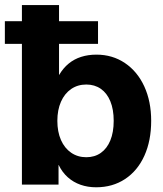

<svg xmlns="http://www.w3.org/2000/svg" viewBox="-39 -748 660 778"><path d="M198.9 -79.3H198.2V0H49.8V-727.5H200.2V-444.7H200.9Q217.3 -472.5 239.6 -490.6Q261.8 -508.7 289.9 -517.6Q318.1 -526.6 351.8 -526.6Q416.7 -526.6 467.2 -492.6Q517.7 -458.6 545.7 -397.8Q573.6 -336.9 573.6 -258.4Q573.6 -178 546.1 -117.1Q518.6 -56.2 467.9 -22.6Q417.3 10.9 350.6 10.9Q316.6 10.9 287.5 0.7Q258.4 -9.5 235.8 -29.6Q213.2 -49.7 198.9 -79.3ZM421.7 -258.4Q421.7 -304.6 408.1 -337.6Q394.5 -370.7 369.5 -388.1Q344.4 -405.5 310.6 -405.5Q275.9 -405.5 249.3 -387.3Q222.7 -369 208 -335.7Q193.4 -302.4 193.4 -258.4Q193.4 -214.1 208 -180.7Q222.7 -147.4 249.3 -129.2Q275.9 -110.9 310.6 -110.9Q344.6 -110.9 369.6 -128.5Q394.5 -146 408.1 -179.1Q421.7 -212.2 421.7 -258.4ZM-19.3 -662.1H358.2V-570.3H-19.3Z"/></svg>

Font: Intratopia Thin
Style: Regular
Weight: 100
Designer: Rasmus Andersson
Foundry: rsms
Version: Version 3.000;Glyphs 3.2.3 (3260)